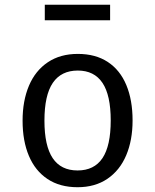

<svg xmlns="http://www.w3.org/2000/svg" viewBox="-20 -779 655 811"><path d="M540 -270.3Q540 -186.7 513.1 -123.1Q486.2 -59.5 433.8 -23.8Q381.5 11.8 307.7 11.8Q232.8 11.8 180.8 -22.8Q128.7 -57.4 102.1 -120.5Q75.4 -183.6 75.4 -269.2Q75.4 -353.3 102.3 -416.9Q129.2 -480.5 181.8 -515.9Q234.4 -551.3 308.7 -551.3Q383.6 -551.3 435.4 -517.2Q487.2 -483.1 513.6 -419.7Q540 -356.4 540 -270.3ZM167.7 -269.2Q167.7 -163.1 202.6 -111Q237.4 -59 307.7 -59Q377.9 -59 412.8 -111Q447.7 -163.1 447.7 -270.3Q447.7 -376.9 412.8 -429Q377.9 -481 308.7 -481Q238.5 -481 203.1 -429Q167.7 -376.9 167.7 -269.2ZM445.1 -759V-693.3H169.2V-759Z"/></svg>

Font: Fira Code
Style: Regular
Weight: 400
Designer: Carrois Corporate, Edenspiekermann AG, Nikita Prokopov
Foundry: Carrois Corporate, Edenspiekermann AG, Nikita Prokopov
Version: Version 5.002